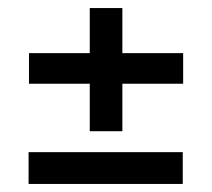

<svg xmlns="http://www.w3.org/2000/svg" viewBox="-20 -588 526 477"><path d="M203 -262V-380H52V-456H203V-568H284V-456H435V-380H284V-262ZM51 -131V-210H434V-131Z"/></svg>

Font: Bricolage Grotesque 48pt
Style: Regular
Weight: 400
Designer: Mathieu Triay
Foundry: Atelier Triay
Version: Version 1.000; ttfautohint (v1.8.4.7-5d5b);gftools[0.9.32]